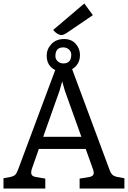

<svg xmlns="http://www.w3.org/2000/svg" viewBox="-38 -1082 734 1102"><path d="M421 -766Q421 -713 376 -685L589 -112Q598 -87 607.5 -78.5Q617 -70 637 -66L676 -59V0H419V-57L474 -66Q500 -70 500 -90Q500 -99 496 -110L454 -227H185L145 -113Q141 -102 141 -92Q141 -70 168 -66L222 -57V0H-18V-59L20 -66Q40 -70 49 -78.5Q58 -87 67 -112L279 -680Q230 -704 230 -763Q230 -800 257 -829Q284 -858 330 -858Q372 -858 396.5 -830.5Q421 -803 421 -766ZM334 -562 319 -615 304 -562 210 -297H429ZM446 -1062 495 -995 342 -891Q326 -881 315 -881Q292 -881 267 -910ZM371 -768Q371 -786 357.5 -798Q344 -810 325 -810Q280 -810 280 -760Q280 -742 293.5 -730Q307 -718 326 -718Q371 -718 371 -768Z"/></svg>

Font: Enriqueta
Style: Regular
Weight: 400
Designer: Viviana Monsalve, Gustavo Ibarra
Foundry: Viviana Monsalve, Gustavo Ibarra
Version: Version 1.002